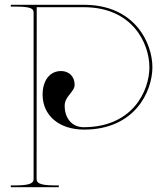

<svg xmlns="http://www.w3.org/2000/svg" viewBox="-20 -780 688 800"><path d="M25 -760V-752.5H45C111 -752.5 120 -743 120 -727.5V-35C120 -20.5 113.5 -7.5 45 -7.5H25V0H225V-7.5H207.5C139 -7.5 132.5 -20.5 132.5 -35L133 -750H328.5C534.5 -750 602.5 -596.5 602.5 -500C602.5 -401.5 532.5 -250 328.5 -250C281 -250 249.5 -286 249.5 -339.5C249.5 -380 291 -396 291 -427C291 -461 268 -484 234 -484C188 -484 157.5 -445 157.5 -386C157.5 -298.5 226.5 -240 330.5 -240C540.5 -240 615 -397.5 615 -500C615 -600.5 542 -760 330 -760Z"/></svg>

Font: ZnikomitNo24
Style: Regular
Weight: 500
Designer: gluk
Foundry: gluk
Version: Version 0.55